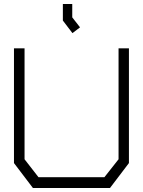

<svg xmlns="http://www.w3.org/2000/svg" viewBox="-20 -942 716 962"><path d="M531 0H145L50 -125V-700H103V-144L173 -54H503L574 -144V-700H626V-125ZM295 -839V-922H342V-855L381 -805L343 -776Z"/></svg>

Font: Turret Road
Style: Regular
Weight: 400
Designer: Noponies
Foundry: Noponies
Version: Version 1.001; ttfautohint (v1.8)